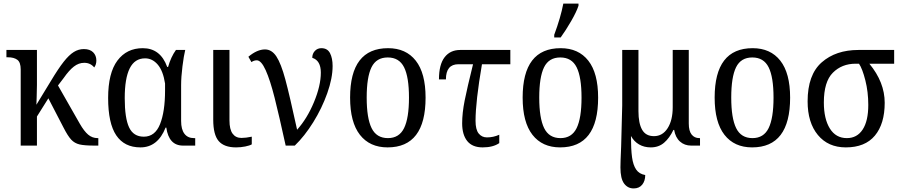

<svg xmlns="http://www.w3.org/2000/svg" viewBox="-20 -816 5042 1076"><path d="M96 -427Q96 -467 77 -481Q58 -495 24 -495H16V-536H187V-340Q187 -312 185.5 -271.5Q184 -231 184 -229L265 -362Q307 -432 337 -470Q367 -508 393.5 -524.5Q420 -541 450 -541Q484 -541 502 -523Q520 -505 520 -477Q520 -454 508 -438Q487 -464 452 -464Q421 -464 394 -443Q367 -422 337 -379L305 -337L427 -123Q451 -81 474 -61.5Q497 -42 527 -42H531V0H511Q454 0 426 -6.5Q398 -13 379 -33.5Q360 -54 336 -101L251 -265L187 -163V0H96Z M586 -267Q586 -407 638 -476.5Q690 -546 780 -546Q879 -546 917 -441H922Q938 -497 966 -536H1018Q1010 -504 1002.5 -444Q995 -384 995 -339V-138Q995 -91 1013.5 -66.5Q1032 -42 1067 -42H1074V0H1006Q926 0 912 -101H908Q864 10 767 10Q677 10 631.5 -57.5Q586 -125 586 -267ZM905 -309V-348Q894 -419 864 -454Q834 -489 793 -489Q735 -489 707 -433Q679 -377 679 -266Q679 -154 703.5 -102Q728 -50 786 -50Q849 -50 877 -120.5Q905 -191 905 -309Z M1175 -145V-536H1266V-141Q1266 -91 1283.5 -67Q1301 -43 1333 -43Q1358 -43 1391 -50V-7Q1379 0 1354 5Q1329 10 1303 10Q1236 10 1205.5 -25.5Q1175 -61 1175 -145Z M1419 -478Q1403 -478 1389 -468L1372 -498Q1421 -539 1465 -539Q1503 -539 1529 -499.5Q1555 -460 1579 -371Q1603 -282 1645 -89Q1701 -151 1739.5 -243.5Q1778 -336 1778 -409Q1778 -477 1730 -492Q1730 -515 1744.5 -530.5Q1759 -546 1781 -546Q1815 -546 1829.5 -518Q1844 -490 1844 -446Q1844 -378 1814 -293.5Q1784 -209 1735.5 -131Q1687 -53 1632 0H1581Q1544 -169 1519 -268Q1494 -367 1469 -422.5Q1444 -478 1419 -478Z M1942 -269Q1942 -546 2155 -546Q2255 -546 2310 -476Q2365 -406 2365 -269Q2365 10 2152 10Q2052 10 1997 -60.5Q1942 -131 1942 -269ZM2272 -269Q2272 -384 2244.5 -439Q2217 -494 2153 -494Q2089 -494 2062 -439Q2035 -384 2035 -269Q2035 -154 2062.5 -98Q2090 -42 2154 -42Q2217 -42 2244.5 -98Q2272 -154 2272 -269Z M2570 -125Q2570 -182 2584 -252.5Q2598 -323 2631 -456H2549Q2479 -456 2479 -371H2440Q2440 -454 2471.5 -495Q2503 -536 2559 -536H2840V-456H2681Q2645 -246 2645 -139Q2645 -90 2662.5 -68Q2680 -46 2709 -46Q2745 -46 2778 -61V-14Q2743 10 2685 10Q2627 10 2598.5 -25.5Q2570 -61 2570 -125Z M2909 -269Q2909 -546 3122 -546Q3222 -546 3277 -476Q3332 -406 3332 -269Q3332 10 3119 10Q3019 10 2964 -60.5Q2909 -131 2909 -269ZM3239 -269Q3239 -384 3211.5 -439Q3184 -494 3120 -494Q3056 -494 3029 -439Q3002 -384 3002 -269Q3002 -154 3029.5 -98Q3057 -42 3121 -42Q3184 -42 3211.5 -98Q3239 -154 3239 -269ZM3086 -621Q3122 -718 3137 -796H3222V-784Q3211 -750 3181 -698Q3151 -646 3122 -606H3086Z M3457 122Q3457 95 3461 5Q3466 -156 3467 -225V-536H3558V-193Q3558 -125 3578.5 -89Q3599 -53 3645 -53Q3693 -53 3721.5 -97.5Q3750 -142 3750 -215V-536H3840V-124Q3840 -82 3856 -62Q3872 -42 3899 -42H3903V0H3854Q3816 0 3790.5 -23Q3765 -46 3758 -88H3754Q3732 -42 3701.5 -16Q3671 10 3627 10Q3590 10 3561.5 -6.5Q3533 -23 3516 -54Q3516 21 3522 65Q3528 109 3545 134Q3562 159 3596 165Q3596 198 3579 219Q3562 240 3531 240Q3498 240 3477.5 212.5Q3457 185 3457 122Z M3985 -269Q3985 -546 4198 -546Q4298 -546 4353 -476Q4408 -406 4408 -269Q4408 10 4195 10Q4095 10 4040 -60.5Q3985 -131 3985 -269ZM4315 -269Q4315 -384 4287.5 -439Q4260 -494 4196 -494Q4132 -494 4105 -439Q4078 -384 4078 -269Q4078 -154 4105.5 -98Q4133 -42 4197 -42Q4260 -42 4287.5 -98Q4315 -154 4315 -269Z M4506 -248Q4506 -397 4585 -466.5Q4664 -536 4791 -536H4991V-459H4852Q4938 -355 4938 -240Q4938 -122 4883 -56Q4828 10 4720 10Q4621 10 4563.5 -59.5Q4506 -129 4506 -248ZM4846 -228Q4846 -301 4829.5 -366Q4813 -431 4794 -459H4775Q4698 -459 4647.5 -408.5Q4597 -358 4597 -242Q4597 -150 4630.5 -96Q4664 -42 4726 -42Q4783 -42 4814.5 -90Q4846 -138 4846 -228Z"/></svg>

Font: Noto Serif Narrow
Style: Regular
Weight: 400
Width: 4
Designer: Monotype Design Team
Foundry: Monotype Imaging Inc.
Version: Version 1.001